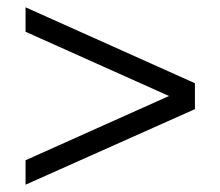

<svg xmlns="http://www.w3.org/2000/svg" viewBox="-20 -614 604 526"><path d="M50 -108V-175L443 -351L50 -527V-594L514 -386V-315Z"/></svg>

Font: MuseoModerno SemiBold Light
Style: Regular
Weight: 300
Version: Version 1.001